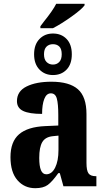

<svg xmlns="http://www.w3.org/2000/svg" viewBox="-20 -978 549 1008"><path d="M192 -840 210 -864Q259 -925 275 -958H424V-950Q409 -929 355 -890.5Q301 -852 258 -830H192ZM159 -693Q159 -744 187 -773Q215 -802 258 -802Q302 -802 329.5 -773.5Q357 -745 357 -693Q357 -641 329.5 -612.5Q302 -584 258 -584Q215 -584 187 -613Q159 -642 159 -693ZM304 -693Q304 -721 291.5 -733.5Q279 -746 258 -746Q237 -746 224 -733Q211 -720 211 -693Q211 -666 224.5 -652.5Q238 -639 258 -639Q278 -639 291 -652.5Q304 -666 304 -693ZM35 -153Q35 -234 80 -273Q125 -312 218 -316L286 -319V-374Q286 -432 278.5 -460Q271 -488 247 -488Q224 -488 212.5 -458.5Q201 -429 201 -380Q134 -380 101.5 -395.5Q69 -411 69 -447Q69 -499 119.5 -524Q170 -549 250 -549Q344 -549 389 -509.5Q434 -470 434 -379V-123Q434 -83 444.5 -68Q455 -53 483 -53H486V0H313L294 -69H286Q254 -24 230.5 -7Q207 10 165 10Q108 10 71.5 -32Q35 -74 35 -153ZM287 -191V-266L257 -263Q218 -259 202 -232Q186 -205 186 -149Q186 -106 195 -84.5Q204 -63 223 -63Q252 -63 269.5 -98Q287 -133 287 -191Z"/></svg>

Font: Noto Serif CondExtraBold
Style: Regular
Weight: 800
Width: 3
Designer: Monotype Design Team
Foundry: Monotype Imaging Inc.
Version: Version 1.001